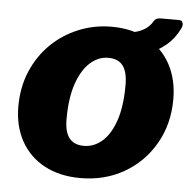

<svg xmlns="http://www.w3.org/2000/svg" viewBox="-46 -632 693 688"><g transform="rotate(5 300.0 -287.5)"><path d="M267 10Q193 10 138 -19.5Q83 -49 53.5 -102.5Q24 -156 24 -226Q24 -296 48.5 -353.5Q73 -411 115.5 -452.5Q158 -494 214 -517Q270 -540 332 -540Q407 -540 462 -509.5Q517 -479 546 -425Q575 -371 575 -300Q575 -211 534.5 -140.5Q494 -70 424.5 -30Q355 10 267 10ZM270 -106Q306 -106 335.5 -131.5Q365 -157 382.5 -208Q400 -259 400 -336Q400 -383 383 -405.5Q366 -428 330 -428Q295 -428 265.5 -402Q236 -376 218 -324.5Q200 -273 200 -196Q200 -150 217.5 -128Q235 -106 270 -106ZM571 -585Q581 -585 584 -576Q587 -567 582 -557Q564 -519 533.5 -493.5Q503 -468 464.5 -455.5Q426 -443 385 -443L388 -525Q415 -525 441 -537Q467 -549 481 -574Q486 -581 492.5 -583Q499 -585 504 -585H571Z"/></g></svg>

Font: Libre Franklin Thin ExtraBold
Style: Italic
Weight: 800
Italic angle: -8°
Version: Version 2.000